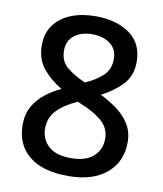

<svg xmlns="http://www.w3.org/2000/svg" viewBox="-83 -792 740 869"><g transform="rotate(10 287.5 -357.0)"><path d="M287 -724Q383 -724 444 -680.5Q505 -637 505 -552Q505 -488 466 -447Q427 -406 371 -378Q414 -357 449.5 -330.5Q485 -304 506.5 -269Q528 -234 528 -186Q528 -97 464.5 -43.5Q401 10 289 10Q170 10 108 -41.5Q46 -93 46 -183Q46 -232 66 -267.5Q86 -303 119 -329Q152 -355 191 -373Q140 -403 104.5 -445.5Q69 -488 69 -553Q69 -609 97.5 -647Q126 -685 175 -704.5Q224 -724 287 -724ZM286 -641Q236 -641 204 -616.5Q172 -592 172 -547Q172 -497 206 -469.5Q240 -442 290 -420Q336 -440 368.5 -469Q401 -498 401 -547Q401 -592 369 -616.5Q337 -641 286 -641ZM149 -184Q149 -136 183 -104Q217 -72 287 -72Q355 -72 390 -103.5Q425 -135 425 -185Q425 -234 387 -266.5Q349 -299 289 -322L274 -329Q214 -302 181.5 -268Q149 -234 149 -184Z"/></g></svg>

Font: Noto Sans Meetei Mayek Medium
Style: Regular
Weight: 500
Designer: Monotype Design Team and Neelakash Kshetrimayum
Foundry: Monotype Imaging Inc.
Version: Version 2.002; ttfautohint (v1.8.4.7-5d5b)